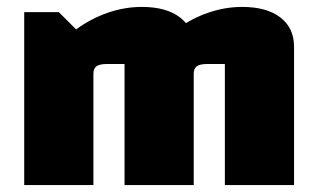

<svg xmlns="http://www.w3.org/2000/svg" viewBox="-20 -535 915 555"><path d="M50 0V-500H150L200 -450Q244 -482 292.5 -498.5Q341 -515 390 -515Q461 -515 500.5 -484.5Q540 -454 540 -400V0H340V-350H289Q268 -350 259 -343.5Q250 -337 250 -322V0ZM340 0V-500L490 -450Q534 -482 582.5 -498.5Q631 -515 680 -515Q751 -515 790.5 -484.5Q830 -454 830 -400V0H630V-350H579Q558 -350 549 -343.5Q540 -337 540 -322V0Z"/></svg>

Font: Changa ExtraLight ExtraBold
Style: Regular
Weight: 800
Version: Version 3.002; ttfautohint (v1.8.2)